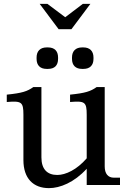

<svg xmlns="http://www.w3.org/2000/svg" viewBox="-20 -956 670 992"><path d="M194 -143V-506H152C121 -484 94 -475 15 -467V-429C91 -435 101 -430 101 -363V-129C101 -34 152 16 233 16C290 16 363 -13 428 -84V0H600V-38H568C538 -38 521 -59 521 -96V-506H479C448 -484 421 -475 342 -467V-429C418 -435 428 -430 428 -363V-138C377 -79 319 -52 276 -52C223 -52 194 -83 194 -143ZM169 -652C169 -618 188 -600 221 -600H228C262 -600 280 -618 280 -652V-659C280 -692 262 -711 228 -711H221C188 -711 169 -692 169 -659ZM185 -936 283 -805H349L447 -936H408L317 -867L225 -936ZM352 -652C352 -618 371 -600 404 -600H411C444 -600 463 -618 463 -652V-659C463 -692 444 -711 411 -711H404C371 -711 352 -692 352 -659Z"/></svg>

Font: LT Superior Serif Medium
Style: Regular
Weight: 500
Designer: Daniel Lyons
Foundry: LyonsType
Version: Version 2.120;FEAKit 1.0